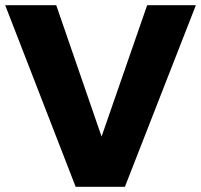

<svg xmlns="http://www.w3.org/2000/svg" viewBox="-22 -721 776 741"><path d="M460 0H270L-2 -701H195L370 -194L546 -701H734Z"/></svg>

Font: Argentum Novus
Style: Bold
Weight: 700
Designer: Julieta Ulanovsky (font) & Cristiano Sobral (main changes)
Foundry: Julieta Ulanovsky (font) & Cristiano Sobral (main changes)
Version: Version 3.00;November 27, 2020;FontCreator 13.0.0.2655 64-bi